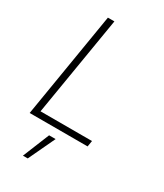

<svg xmlns="http://www.w3.org/2000/svg" viewBox="-235 -818 980 1148"><g transform="rotate(30 254.5 -243.5)"><path d="M34.7 0 154.8 -727.5H199.7L85.9 -41H441.4L434.6 0ZM127.4 241.2 202.1 57.6H247.1L160.6 241.2Z"/></g></svg>

Font: Inter Display Extra Light
Style: Italic
Weight: 200
Italic angle: -9.39999°
Designer: Rasmus Andersson
Foundry: rsms
Version: Version 4.000;git-4fc901f